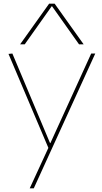

<svg xmlns="http://www.w3.org/2000/svg" viewBox="-20 -810 552 1040"><path d="M242 -9 26 -518 47 -520 251 -35H253L474 -520H496L163 210H141ZM246 -790H276L433 -570H408L262 -776H260L114 -570H89Z"/></svg>

Font: Enso Thin
Style: Regular
Weight: 100
Designer: Coji Morishita
Foundry: UNDERFOREST DESIGN
Version: Version 1.000